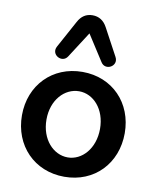

<svg xmlns="http://www.w3.org/2000/svg" viewBox="-87 -841 749 918"><g transform="rotate(10 287.5 -382.0)"><path d="M288 10C434 10 537 -98 537 -245C537 -391 434 -499 288 -499C142 -499 38 -391 38 -245C38 -98 142 10 288 10ZM288 -84C218 -84 157 -149 157 -245C157 -341 218 -405 288 -405C357 -405 417 -341 417 -245C417 -149 357 -84 288 -84ZM430 -597 359 -729C343 -759 319 -774 288 -774C257 -774 234 -759 218 -729L146 -597C123 -555 183 -522 207 -560L288 -686L369 -560C393 -522 453 -555 430 -597Z"/></g></svg>

Font: SN Pro SemiBold
Style: Regular
Weight: 600
Designer: Tobias Whetton
Foundry: Supernotes
Version: Version 1.003;Glyphs 3.3 (3324)